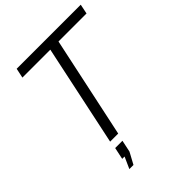

<svg xmlns="http://www.w3.org/2000/svg" viewBox="-254 -835 1159 1159"><g transform="rotate(-45 325.0 -255.5)"><path d="M328.1 -647.9H89.8L103 -710H649.9L637.2 -647.9H397.9L259.8 0H190.9ZM155.8 199.2 189 125H168.9L185.1 48.8H247.1L231 125L190.9 199.2Z"/></g></svg>

Font: Rawline
Style: Italic
Weight: 400
Italic angle: -12°
Designer: Matt McInerney, Pablo Impallari, Rodrigo Fuenzalida
Foundry: Matt McInerney, Pablo Impallari, Rodrigo Fuenzalida
Version: Version 4.020;PS 004.020;hotconv 1.0.88;makeotf.lib2.5.64775